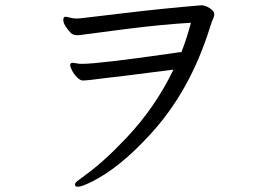

<svg xmlns="http://www.w3.org/2000/svg" viewBox="-20 -695 1040 725"><path d="M255 -458Q257 -458 281 -454H292Q352 -454 625 -493L646 -496Q655 -498 661 -498H665Q686 -552 701 -609Q594 -603 452.5 -585Q311 -567 296 -564.5Q281 -562 272 -562Q263 -562 255.5 -565Q248 -568 233.5 -587Q219 -606 219 -619Q219 -632 228 -632L256 -626L270 -625L285 -626Q304 -628 449.5 -645.5Q595 -663 739 -675H741Q755 -675 772 -664Q789 -653 789 -642.5Q789 -632 784.5 -623.5Q780 -615 773 -592Q697 -348 544 -184Q432 -62 329 -10Q288 10 276.5 10Q265 10 264 6L263 3Q263 -4 271.5 -11Q280 -18 301 -33Q372 -84 456 -173Q566 -289 635 -432Q605 -428 563 -423Q521 -418 476.5 -412Q432 -406 393 -402L328 -394Q302 -391 292.5 -391Q283 -391 271 -403Q259 -415 252 -429Q245 -443 245 -449Q245 -458 255 -458Z"/></svg>

Font: LXGW Bright GB
Style: Regular
Weight: 400
Designer: Christian Thalmann (Catharsis Fonts)
Foundry: LXGW / Christian Thalmann (Catharsis Fonts) / Fontworks Inc.
Version: Version 5.510